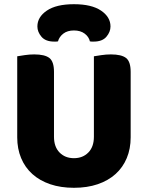

<svg xmlns="http://www.w3.org/2000/svg" viewBox="-20 -876 704 914"><path d="M332 18Q269 18 219 1Q169 -16 134 -47.5Q99 -79 80.5 -123.5Q62 -168 62 -222V-608Q74 -610 97 -613.5Q120 -617 143 -617Q193 -617 215 -600Q237 -583 237 -534V-225Q237 -177 263.5 -150Q290 -123 332 -123Q374 -123 400.5 -150Q427 -177 427 -225V-608Q439 -610 462 -613.5Q485 -617 508 -617Q558 -617 580 -600Q602 -583 602 -534V-222Q602 -168 583.5 -123.5Q565 -79 530 -47.5Q495 -16 445 1Q395 18 332 18ZM332 -731Q301 -731 281.5 -716Q262 -701 256 -679Q251 -678 247 -678Q243 -678 238 -678Q197 -678 177.5 -701Q158 -724 158 -750Q158 -795 203 -825.5Q248 -856 332 -856Q416 -856 461 -825.5Q506 -795 506 -750Q506 -724 486.5 -701Q467 -678 426 -678Q421 -678 417 -678Q413 -678 408 -679Q403 -701 383 -716Q363 -731 332 -731Z"/></svg>

Font: Baloo Tammudu 2 ExtraBold
Style: Regular
Weight: 800
Designer: Maithili Shingre, Omkar Shende and Ek Type
Foundry: Ek Type
Version: Version 1.640;hotconv 1.0.111;makeotfexe 2.5.65597; ttfautoh